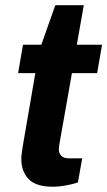

<svg xmlns="http://www.w3.org/2000/svg" viewBox="-20 -696 407 728"><path d="M181.2 12Q115.5 12 88.1 -17.4Q60.8 -46.7 60.8 -92.9Q60.8 -101.7 62.2 -113Q63.7 -124.3 66 -139.9L114 -418.8H48.7L67.2 -526.4H136.7L189.7 -676.3H297.7L271.3 -526.4H366.9L348.4 -418.8H252.8L207.3 -161.6Q206 -156.4 204.5 -145.5Q203 -134.7 203 -131.1Q203 -114.5 212.5 -105Q222 -95.6 242.8 -95.6H291.7L275.4 -4.4Q263.9 -0.2 247.4 3.5Q230.8 7.2 213.4 9.6Q196.1 12 181.2 12Z"/></svg>

Font: Archivo Variable SemiBold
Style: Italic
Weight: 600
Italic angle: -10°
Designer: Hector Gatti
Foundry: Omnibus-Type
Version: Version 2.001